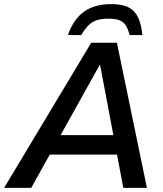

<svg xmlns="http://www.w3.org/2000/svg" viewBox="-60 -906 786 926"><path d="M-40.1 0 380 -700H503.8L648.5 0H534.7L422.8 -592.9H420.8L90.7 0ZM130.8 -160.5 150.2 -254.3H556.9L537.5 -160.5ZM267.5 -737Q294.6 -813.8 345.6 -850Q396.5 -886.2 476.2 -886.2Q529.9 -886.2 560.5 -870.2Q591.1 -854.2 606.4 -821.1Q621.7 -787.9 626.6 -737H565.1Q557.1 -768.4 545.1 -785.4Q533.1 -802.3 513.6 -809.1Q494.1 -815.9 462.6 -815.9Q431.1 -815.9 408.5 -809.1Q385.9 -802.3 368.2 -785.4Q350.5 -768.4 331.9 -737Z"/></svg>

Font: REM Medium
Style: Italic
Weight: 500
Italic angle: -11°
Designer: Octavio Pardo
Foundry: Ashler Design
Version: Version 1.005;gftools[0.9.28]